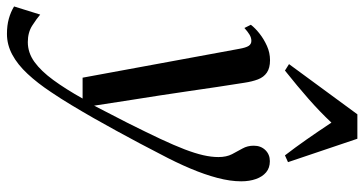

<svg xmlns="http://www.w3.org/2000/svg" viewBox="-324 -552 1073 566"><g transform="rotate(90 213.0 -269.5)"><path d="M74.5 -437.5Q71 -457.5 65.8 -465.5Q60.5 -473.5 51 -473.5Q41.5 -473.5 32.5 -468Q23.5 -462.5 13 -453L3.5 -472Q13.5 -485 29.8 -497.8Q46 -510.5 66 -519.5Q86 -528.5 108 -528.5Q131 -528.5 144.5 -519.2Q158 -510 164.5 -493Q171 -476 174.5 -452.5Q180.5 -414.5 186.8 -373Q193 -331.5 199.2 -288.5Q205.5 -245.5 212 -202.8Q218.5 -160 225 -120L242 -10L293 -109Q320.5 -164 339.8 -205Q359 -246 370.8 -276.8Q382.5 -307.5 388 -331.5Q393.5 -355.5 393.5 -376.5Q393.5 -400 385 -416.5Q376.5 -433 368.2 -447.5Q360 -462 360 -480.5Q360 -501.5 373 -514.8Q386 -528 405.5 -528Q425.5 -528 438.5 -517Q451.5 -506 458.2 -487Q465 -468 465 -443.5Q465 -411.5 455 -373.5Q445 -335.5 427.2 -293.5Q409.5 -251.5 385 -205.5Q370 -176 352.5 -143.2Q335 -110.5 316.5 -76.5Q298 -42.5 278.8 -8.8Q259.5 25 240.2 57Q221 89 202 117Q175.5 157 148.2 186.2Q121 215.5 91.8 231.2Q62.5 247 30.5 247Q5.5 247 -14.2 241.5Q-34 236 -50.5 226L-26.5 149Q-15 159 5.5 172.2Q26 185.5 54.5 185.5Q86 185.5 113 166Q140 146.5 166.5 110.2Q193 74 221 24H159.5ZM138.5 -572.5 119.5 -584.5 267.5 -786H339.5L408.5 -581.5L388.5 -572.5Q365 -603 341.8 -636.2Q318.5 -669.5 292 -709.5Q260 -675.5 222.5 -642.5Q185 -609.5 138.5 -572.5Z"/></g></svg>

Font: Merriweather 120pt
Style: Italic
Weight: 400
Italic angle: -7.8°
Version: Version 2.101